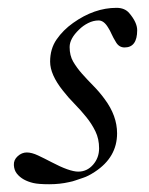

<svg xmlns="http://www.w3.org/2000/svg" viewBox="-20 -457 380 490"><path d="M110.8 -43.5Q157.2 -19 179.7 -19Q202.1 -19 217.5 -36.6Q232.9 -54.2 232.9 -78.4Q232.9 -102.5 223.6 -121.6Q214.4 -140.6 200.4 -158Q186.5 -175.3 170.4 -191.7Q154.3 -208 140.6 -225.6Q107.9 -266.6 107.9 -299.6Q107.9 -332.5 124.5 -356.4Q141.1 -380.4 166.5 -398.4Q220.7 -437 277.3 -437Q298.3 -437 309.6 -423.8Q330.1 -399.9 330.1 -379.9Q330.1 -335.9 297.9 -335.9Q284.2 -335.9 276.4 -348.6Q268.6 -361.3 264.6 -370.4Q260.7 -379.4 255.9 -386.7Q245.1 -404.8 231.7 -404.8Q218.3 -404.8 205.1 -398.2Q191.9 -391.6 181.6 -381.3Q157.7 -358.4 157.7 -336.9Q157.7 -315.4 166.7 -299.8Q175.8 -284.2 189.2 -269Q202.6 -253.9 218.3 -238Q233.9 -222.2 247.1 -204.1Q278.8 -161.6 278.8 -116.7Q278.8 -55.7 222.2 -18.6Q205.1 -7.3 192.1 -3.2Q179.2 1 172.6 3.4Q166 5.9 156.2 7.8Q132.8 13.2 105.5 13.2Q78.1 13.2 64.7 10Q51.3 6.8 40.8 1Q30.3 -4.9 23.2 -13.7Q16.1 -22.5 15.4 -35.6Q14.6 -48.8 25.1 -58.3Q35.6 -67.9 48.3 -67.9Q61 -67.9 77.1 -60.3Q93.3 -52.7 110.8 -43.5Z"/></svg>

Font: Cardo-Italic
Style: Italic
Weight: 400
Italic angle: -12°
Designer: David J. Perry
Foundry: David J. Perry
Version: Version 0.991